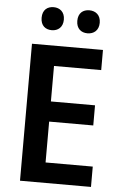

<svg xmlns="http://www.w3.org/2000/svg" viewBox="-60 -955 628 997"><g transform="rotate(5 253.5 -456.5)"><path d="M121 -853C121 -812 146 -793 179 -793C211 -793 237 -813 237 -853C237 -893 211 -913 179 -913C146 -913 121 -894 121 -853ZM307 -853C307 -813 332 -793 365 -793C398 -793 424 -813 424 -853C424 -893 398 -913 365 -913C332 -913 307 -894 307 -853ZM453 0V-106H207V-319H437V-424H207V-609H453V-714H83V0Z"/></g></svg>

Font: Noto Sans Arabic SemCond SemBd
Style: Regular
Weight: 600
Width: 4
Designer: Monotype Design Team, Nadine Chahine, Nizar Qandah and Khaled Hosny
Foundry: Monotype Imaging Inc.
Version: Version 2.012